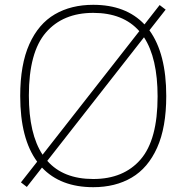

<svg xmlns="http://www.w3.org/2000/svg" viewBox="-20 -769 775 798"><path d="M671 -370Q671 -239.5 633 -155Q595 -70.5 527.2 -30.8Q459.5 9 367.5 9Q231.5 9 154.5 -72.5L91.5 8L67 -11L134.5 -97Q64 -192.5 64 -370Q64 -501 102 -585.5Q140 -670 207.8 -709.5Q275.5 -749 367.5 -749Q503.5 -749 580.5 -667.5L643.5 -748L668.5 -729L601 -643Q671 -546.5 671 -370ZM157 -126 559 -639.5Q492 -715.5 367.5 -715.5Q241.5 -715.5 170.8 -633.8Q100 -552 100 -372Q100 -212 157 -126ZM635 -368Q635 -527.5 578.5 -614L176.5 -100.5Q243 -25 367.5 -25Q494 -25 564.5 -106.5Q635 -188 635 -368Z"/></svg>

Font: Encode Sans Semi Expanded Thin
Style: Regular
Weight: 250
Width: 6
Designer: Multiple Designers
Foundry: Impallari Type
Version: Version 2.000